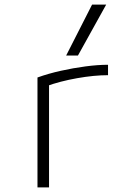

<svg xmlns="http://www.w3.org/2000/svg" viewBox="-20 -810 540 830"><path d="M142 -475Q189 -492 243 -504Q297 -516 350 -523Q403 -530 447 -530V-485Q387 -485 313.5 -472Q240 -459 179 -437L192 -462V0H142ZM317 -570H266L378 -790H439Z"/></svg>

Font: M PLUS 1 Code Light
Style: Regular
Weight: 300
Designer: Coji Morishita
Foundry: UNDERFOREST DESIGN
Version: Version 1.002